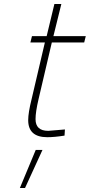

<svg xmlns="http://www.w3.org/2000/svg" viewBox="-20 -682 452 967"><path d="M159 -82Q159 -23 223 -23L307 -30L305 1Q254 9 218 9Q122 9 122 -77Q122 -114 139 -182L206 -468H133L141 -500H215L254 -662H289L249 -500H412L404 -468H241L174 -182Q159 -118 159 -82ZM160 73H194L106 265H80Z"/></svg>

Font: Titillium Web ExtraLight
Style: Italic
Weight: 275
Italic angle: -13°
Version: Version 1.002;PS 57.000;hotconv 1.0.70;makeotf.lib2.5.55311